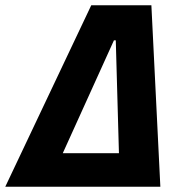

<svg xmlns="http://www.w3.org/2000/svg" viewBox="-67 -708 687 728"><path d="M-47 0 279 -688H507L541 0ZM171 -127H384L372 -555H365Z"/></svg>

Font: Saira Semi Condensed
Style: Bold Italic
Weight: 700
Width: 4
Italic angle: -12°
Designer: Hector Gatti with collaboration of the Omnibus-Type team
Foundry: Omnibus-Type
Version: Version 1.001; ttfautohint (v1.8)